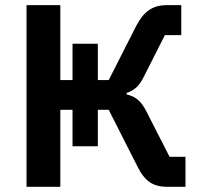

<svg xmlns="http://www.w3.org/2000/svg" viewBox="-20 -718 774 738"><path d="M82 0V-698.2H211.9V-410.2H258.8V-549.8H356V-410.2H397.9L503.9 -619.1Q525.4 -660.6 553 -679.4Q580.6 -698.2 620.1 -698.2H676.8V-583H613.8L533.2 -423.8Q520.5 -397.5 504.9 -382.8Q489.3 -368.2 466.8 -360.8V-355Q491.7 -349.6 509.8 -334.7Q527.8 -319.8 543 -289.1L631.8 -115.2H692.9V0H620.1Q582 0 555.7 -17.6Q529.3 -35.2 507.8 -79.1L397.9 -295.9H356V-155.8H258.8V-295.9H211.9V0Z"/></svg>

Font: Anuphan SemiBold
Style: Bold
Weight: 600
Designer: Mike Abbink, Paul van der Laan, Pieter van Rosmalen, Mint Tantisuwanna
Foundry: Bold Monday; Cadson Demak
Version: Version 3.002;hotconv 1.0.109;makeotfexe 2.5.65596